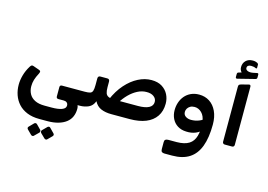

<svg xmlns="http://www.w3.org/2000/svg" viewBox="-153 -1196 2698 1930"><g transform="rotate(15 1196.0 -231.0)"><path d="M335 239Q260 239 205.5 216.5Q151 194 115.5 155Q80 116 62.5 65.5Q45 15 45 -41Q45 -89 59.5 -141Q74 -193 105 -243Q114 -258 122.5 -261Q131 -264 143 -259L202 -238Q218 -233 219 -223.5Q220 -214 212 -199Q191 -160 181 -127Q171 -94 171 -59Q171 -15 190 20.5Q209 56 249 76Q289 96 351 96H423Q492 96 530.5 81.5Q569 67 569 37Q569 18 557 7Q545 -4 525 -4H468Q446 -4 446 -26V-122Q446 -144 468 -144H704Q718 -144 718 -129V-23Q718 5 689 5H647L604 -50Q643 -32 660 -11Q677 10 677 42Q677 87 661 123.5Q645 160 612 185.5Q579 211 530.5 225Q482 239 417 239ZM325 416Q320 422 311 421.5Q302 421 296 415L251 370Q245 364 244.5 355.5Q244 347 251 341L296 295Q302 289 310.5 289Q319 289 325 295L370 341Q376 347 376.5 355.5Q377 364 371 371ZM464 416Q459 422 450.5 421.5Q442 421 435 415L389 370Q384 364 383.5 355Q383 346 389 341L435 295Q442 289 450 289Q458 289 463 295L508 341Q515 347 515.5 355.5Q516 364 509 371Z M693 5Q684 5 678.5 1.5Q673 -2 673 -15V-119Q673 -133 681 -138.5Q689 -144 703 -144Q741 -144 760 -150Q779 -156 785.5 -176.5Q792 -197 792 -237V-305Q792 -332 817 -332H889Q914 -332 914 -305V-248Q914 -208 922 -185.5Q930 -163 952.5 -153.5Q975 -144 1017 -144H1258Q1333 -144 1372 -165Q1411 -186 1411 -226Q1411 -260 1382.5 -281.5Q1354 -303 1306 -302Q1259 -302 1213.5 -278.5Q1168 -255 1128.5 -215.5Q1089 -176 1058 -125L958 -130Q1000 -228 1059 -294.5Q1118 -361 1186.5 -396Q1255 -431 1324 -431Q1391 -431 1434.5 -403.5Q1478 -376 1500 -332.5Q1522 -289 1522 -238Q1522 -160 1485 -105.5Q1448 -51 1379 -23Q1310 5 1211 5H1021Q959 5 913.5 -14Q868 -33 843 -82Q824 -32 783 -13.5Q742 5 693 5Z M1640 249Q1622 249 1612 241.5Q1602 234 1602 212V139Q1602 121 1612 113.5Q1622 106 1644 106H1729Q1810 105 1855.5 76.5Q1901 48 1917.5 -11Q1934 -70 1929 -161L2034 -158Q2034 -21 2000 69.5Q1966 160 1896.5 204.5Q1827 249 1719 249ZM1925 -159Q1919 -217 1886.5 -249.5Q1854 -282 1812 -282Q1785 -282 1766.5 -271Q1748 -260 1738.5 -243.5Q1729 -227 1729 -209Q1729 -179 1752.5 -163Q1776 -147 1809 -147Q1852 -147 1890 -162Q1928 -177 1943 -196L1954 -85Q1933 -54 1889.5 -36Q1846 -18 1792 -21Q1739 -23 1701.5 -47Q1664 -71 1644.5 -111Q1625 -151 1625 -200Q1625 -242 1638 -280.5Q1651 -319 1676.5 -349Q1702 -379 1739.5 -396.5Q1777 -414 1825 -414Q1886 -414 1933 -383.5Q1980 -353 2007 -295.5Q2034 -238 2034 -158Z M2201 5Q2191 5 2184.5 -1.5Q2178 -8 2178 -18V-589Q2178 -605 2183.5 -611Q2189 -617 2204 -621L2277 -640Q2290 -644 2295 -638Q2300 -632 2300 -623V-18Q2300 -8 2294 -1.5Q2288 5 2277 5ZM2152 -667Q2142 -665 2138 -669Q2134 -673 2134 -681V-709Q2134 -720 2138 -724.5Q2142 -729 2151 -731L2178 -739Q2169 -748 2163.5 -761Q2158 -774 2158 -790Q2158 -831 2184.5 -857.5Q2211 -884 2257 -884Q2271 -884 2283.5 -881Q2296 -878 2303 -874Q2316 -867 2316 -856V-826Q2316 -813 2304 -817Q2293 -823 2280 -825.5Q2267 -828 2254 -828Q2234 -828 2223 -819.5Q2212 -811 2212 -797Q2212 -777 2234.5 -768Q2257 -759 2292 -766L2325 -773Q2336 -776 2340.5 -772.5Q2345 -769 2345 -760V-731Q2345 -716 2331 -712Z"/></g></svg>

Font: Rubik SemiBold
Style: Regular
Weight: 600
Designer: Hubert and Fischer
Foundry: Hubert and Fischer
Version: Version 2.300;gftools[0.9.30]